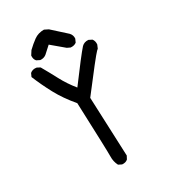

<svg xmlns="http://www.w3.org/2000/svg" viewBox="-202 -935 904 1025"><g transform="rotate(-30 250.0 -422.0)"><path d="M241 -6 221 -16Q207 -43 208 -74Q209 -105 197 -409Q145 -470 112.5 -530.5Q80 -591 55 -652L64 -672Q80 -686 104 -682L123 -672Q150 -625 175.5 -576.5Q201 -528 239 -481Q343 -621 376 -658Q392 -674 417 -672L437 -662Q448 -648 446 -627L437 -606L429 -599Q407 -577 271 -399L286 -35L276 -16Q263 -4 241 -6ZM315 -684 296 -693 221 -756 178 -717Q162 -705 141 -707L121 -717Q109 -730 111 -752L127 -777Q152 -801 177.5 -819.5Q203 -838 239 -838L263 -826L347 -750Q362 -734 360 -713L351 -693Q337 -682 315 -684Z"/></g></svg>

Font: Kosefont JP
Style: Regular
Weight: 400
Designer: Nozomi Seto 瀬戸のぞみ
Version: Version 3.00;June 19, 2020